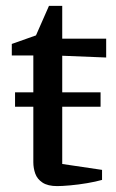

<svg xmlns="http://www.w3.org/2000/svg" viewBox="-20 -622 392 651"><path d="M31 -260V-309H321V-260ZM174 9Q142 9 124 -3Q106 -15 99.5 -33.5Q93 -52 93 -72V-434H20V-473L102 -502L146 -602H191V-491H340V-427L191 -433V-66L326 -46V-12Q305 -6 275.5 -1Q246 4 218 6.5Q190 9 174 9Z"/></svg>

Font: Manuale Medium
Style: Regular
Weight: 500
Designer: Eduardo Tunni / Pablo Cosgaya
Foundry: Eduardo Tunni / Pablo Cosgaya
Version: Version 1.002